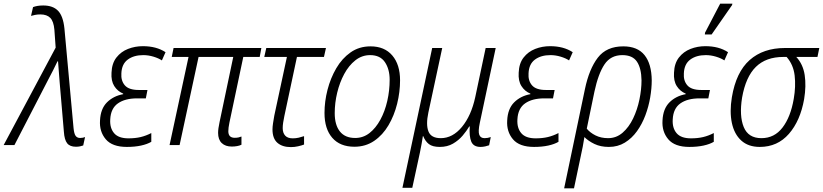

<svg xmlns="http://www.w3.org/2000/svg" viewBox="-65 -795 4509 1052"><path d="M351 9Q318 9 303 -10Q288 -29 285 -73L262 -343Q260 -378 257 -407Q254 -436 253 -459H250Q240 -437 226.5 -411Q213 -385 201 -362L14 0H-45L240 -534L233 -632Q229 -678 210.5 -697Q192 -716 156 -716Q141 -716 128 -713.5Q115 -711 105 -708L116 -756Q126 -760 140 -762.5Q154 -765 172 -765Q225 -765 253 -736Q281 -707 288 -639L338 -93Q341 -62 349.5 -50.5Q358 -39 374 -39Q382 -39 389 -40.5Q396 -42 401 -44L391 2Q383 5 373 7Q363 9 351 9Z M630 10Q550 10 514.5 -32Q479 -74 483 -135Q486 -199 521 -234Q556 -269 610 -279V-282Q579 -295 561 -323.5Q543 -352 546 -397Q548 -448 573 -480Q598 -512 636.5 -527Q675 -542 718 -542Q792 -542 842 -509L822 -464Q804 -476 776 -484.5Q748 -493 720 -493Q668 -493 635 -468.5Q602 -444 600 -393Q597 -353 619 -327.5Q641 -302 695 -302H743L734 -256H686Q620 -256 581 -228.5Q542 -201 539 -141Q536 -94 560 -65.5Q584 -37 639 -37Q676 -37 705.5 -44Q735 -51 764 -66V-18Q742 -5 708 2.5Q674 10 630 10Z M1205 8Q1170 8 1150 -11Q1130 -30 1130 -67Q1130 -78 1132 -93Q1134 -108 1138 -126L1213 -483H1023L919 0H864L968 -483H876L886 -532H1367L1358 -483H1268L1192 -123Q1186 -94 1186 -76Q1186 -40 1221 -40Q1233 -40 1242 -42Q1251 -44 1258 -47V-2Q1248 3 1234 5.5Q1220 8 1205 8Z M1529 11Q1482 11 1455 -12.5Q1428 -36 1428 -86Q1428 -100 1431 -120Q1434 -140 1438 -162L1507 -483H1383L1394 -532H1721L1710 -483H1562L1493 -159Q1489 -140 1486.5 -123.5Q1484 -107 1484 -93Q1484 -67 1497.5 -52Q1511 -37 1539 -37Q1556 -37 1571 -40.5Q1586 -44 1601 -49V-3Q1588 2 1568.5 6.5Q1549 11 1529 11Z M1877 9Q1798 9 1755.5 -40Q1713 -89 1713 -176Q1713 -239 1729.5 -303Q1746 -367 1777.5 -421Q1809 -475 1856 -508Q1903 -541 1965 -541Q2042 -541 2084.5 -491Q2127 -441 2127 -355Q2127 -291 2111 -226.5Q2095 -162 2063.5 -108.5Q2032 -55 1985 -23Q1938 9 1877 9ZM1881 -39Q1925 -39 1959.5 -66Q1994 -93 2019 -139Q2044 -185 2057 -242Q2070 -299 2070 -358Q2070 -416 2044 -454.5Q2018 -493 1963 -493Q1918 -493 1882 -464.5Q1846 -436 1821 -389.5Q1796 -343 1782.5 -287Q1769 -231 1769 -175Q1769 -110 1797.5 -74.5Q1826 -39 1881 -39Z M2140 234 2303 -532H2358L2282 -178Q2268 -112 2282.5 -75Q2297 -38 2350 -38Q2415 -38 2466 -99.5Q2517 -161 2539 -263L2596 -532H2651L2564 -122Q2554 -75 2561 -56.5Q2568 -38 2590 -38Q2607 -38 2624 -44L2615 1Q2607 4 2594 7Q2581 10 2568 10Q2529 10 2517 -19.5Q2505 -49 2509 -102H2506Q2492 -78 2470 -52Q2448 -26 2417 -8Q2386 10 2345 10Q2305 10 2285 -5.5Q2265 -21 2254 -49H2252Q2249 -29 2245 -6.5Q2241 16 2236 40L2194 234Z M2861 10Q2781 10 2745.5 -32Q2710 -74 2714 -135Q2717 -199 2752 -234Q2787 -269 2841 -279V-282Q2810 -295 2792 -323.5Q2774 -352 2777 -397Q2779 -448 2804 -480Q2829 -512 2867.5 -527Q2906 -542 2949 -542Q3023 -542 3073 -509L3053 -464Q3035 -476 3007 -484.5Q2979 -493 2951 -493Q2899 -493 2866 -468.5Q2833 -444 2831 -393Q2828 -353 2850 -327.5Q2872 -302 2926 -302H2974L2965 -256H2917Q2851 -256 2812 -228.5Q2773 -201 2770 -141Q2767 -94 2791 -65.5Q2815 -37 2870 -37Q2907 -37 2936.5 -44Q2966 -51 2995 -66V-18Q2973 -5 2939 2.5Q2905 10 2861 10Z M3140 -307Q3163 -417 3210.5 -479Q3258 -541 3350 -541Q3428 -541 3466.5 -493Q3505 -445 3506 -355Q3506 -311 3497.5 -261Q3489 -211 3471 -163Q3453 -115 3425 -76Q3397 -37 3358.5 -13.5Q3320 10 3271 10Q3226 10 3192.5 -6Q3159 -22 3137 -44Q3133 -17 3128 8.5Q3123 34 3117 61L3080 237H3026ZM3267 -38Q3312 -38 3346.5 -68Q3381 -98 3404 -146Q3427 -194 3438.5 -249.5Q3450 -305 3450 -355Q3449 -421 3425 -457Q3401 -493 3345 -493Q3281 -493 3247 -442Q3213 -391 3192 -293L3150 -90Q3168 -68 3198 -53Q3228 -38 3267 -38Z M3712 10Q3632 10 3596.5 -32Q3561 -74 3565 -135Q3568 -199 3603 -234Q3638 -269 3692 -279V-282Q3661 -295 3643 -323.5Q3625 -352 3628 -397Q3630 -448 3655 -480Q3680 -512 3718.5 -527Q3757 -542 3800 -542Q3874 -542 3924 -509L3904 -464Q3886 -476 3858 -484.5Q3830 -493 3802 -493Q3750 -493 3717 -468.5Q3684 -444 3682 -393Q3679 -353 3701 -327.5Q3723 -302 3777 -302H3825L3816 -256H3768Q3702 -256 3663 -228.5Q3624 -201 3621 -141Q3618 -94 3642 -65.5Q3666 -37 3721 -37Q3758 -37 3787.5 -44Q3817 -51 3846 -66V-18Q3824 -5 3790 2.5Q3756 10 3712 10ZM3797 -606 3798 -616 3881 -775H3948L3946 -767L3834 -606Z M4098 10Q4035 10 3996.5 -25Q3958 -60 3945 -121.5Q3932 -183 3945 -262Q3968 -400 4042.5 -466Q4117 -532 4236 -532H4424L4414 -483H4298Q4335 -443 4344 -384Q4353 -325 4341 -252Q4320 -133 4257.5 -61.5Q4195 10 4098 10ZM4107 -38Q4178 -38 4222.5 -96Q4267 -154 4284 -253Q4296 -322 4289 -381.5Q4282 -441 4245 -483H4227Q4132 -483 4076.5 -428.5Q4021 -374 4001 -260Q3985 -160 4010 -99Q4035 -38 4107 -38Z"/></svg>

Font: Noto Sans SemiCondensed Light
Style: Italic
Weight: 300
Width: 4
Italic angle: -12°
Designer: Monotype Design Team
Foundry: Monotype Imaging Inc.
Version: Version 2.013; ttfautohint (v1.8.4.7-5d5b)